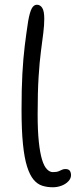

<svg xmlns="http://www.w3.org/2000/svg" viewBox="-20 -780 325 811"><path d="M203 11Q179 11 158.5 4.5Q138 -2 122 -21Q106 -40 94.5 -76Q83 -112 77 -171Q71 -230 71 -317Q71 -404 74.5 -468.5Q78 -533 84.5 -586Q91 -639 99 -691Q106 -730 114.5 -745Q123 -760 136 -760Q150 -760 158.5 -746.5Q167 -733 167 -701Q167 -674 163 -641.5Q159 -609 153 -564Q147 -519 143 -454.5Q139 -390 139 -297Q139 -228 144 -181Q149 -134 157.5 -106Q166 -78 178 -65.5Q190 -53 203 -53Q219 -53 227.5 -56.5Q236 -60 242 -63Q248 -66 256 -66Q270 -66 275 -58.5Q280 -51 280 -40Q280 -26 268.5 -14Q257 -2 239.5 4.5Q222 11 203 11Z"/></svg>

Font: Shantell Sans Light Light
Style: Regular
Weight: 300
Version: Version 1.008;[ac192a2d6]